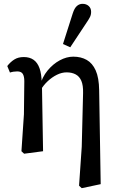

<svg xmlns="http://www.w3.org/2000/svg" viewBox="-20 -792 615 1003"><path d="M92 -2 105 -195 107 -368Q107 -393 99 -406Q91 -419 70 -419Q60 -419 50.5 -417.5Q41 -416 32 -413L18 -447Q34 -468 54.5 -481Q75 -494 104 -494Q135 -494 155.5 -479.5Q176 -465 186.5 -435.5Q197 -406 198 -359L199 -357L205 -2L106 11ZM393 178 407 -25 414 -306Q415 -346 405 -369.5Q395 -393 375 -403.5Q355 -414 328 -414Q303 -414 277.5 -401.5Q252 -389 229.5 -368Q207 -347 192 -321L179 -342H188Q200 -389 228.5 -423.5Q257 -458 292.5 -477Q328 -496 363 -496Q403 -496 433 -479Q463 -462 480 -424Q497 -386 498 -321L506 170L407 191ZM309 -562 360 -722Q369 -750 382 -761Q395 -772 411 -772Q431 -772 443.5 -760.5Q456 -749 456 -730Q456 -715 450 -703Q444 -691 431 -672L347 -545Z"/></svg>

Font: Source Serif 4 18pt Medium
Style: Regular
Weight: 500
Designer: Frank Grießhammer
Foundry: Adobe Systems Incorporated
Version: Version 4.004;hotconv 1.0.116;makeotfexe 2.5.65601